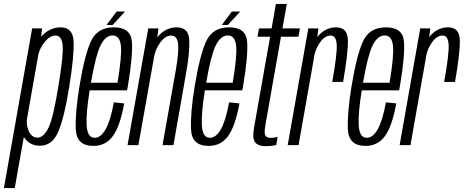

<svg xmlns="http://www.w3.org/2000/svg" viewBox="-86 -743 2376 983"><path d="M-66 220 78.5 -597.5H129.5L124.5 -555.5Q130 -561.5 136.5 -567.5Q176 -603 224.5 -603Q287 -603 290.8 -532Q294.5 -461 269 -302.5Q243 -138.5 212 -67.8Q181 3 119 3Q70 3 42.5 -32.5Q39 -37 36 -42L-10.5 220ZM51.5 -130Q49 -99 61 -72Q76 -38.5 106 -38.5Q138 -38.5 162.5 -89.5Q187 -140.5 213 -302.5Q239 -458.5 234.8 -509.8Q230.5 -561 198 -561Q168.5 -561 142 -527Q119 -498 110.5 -465Z M392 4Q306.5 4 302.2 -79Q298 -162 320.5 -299.5Q346.5 -458.5 379.2 -530.8Q412 -603 496.5 -603Q582.5 -603 589 -532.2Q595.5 -461.5 568.5 -301.5Q566.5 -289.5 564.5 -280.5H373Q354 -161.5 357.5 -102Q361 -37.5 398.5 -37.5Q430 -37.5 454.8 -81Q479.5 -124.5 497 -219L550 -213.5Q528 -95 491.2 -45.5Q454.5 4 392 4ZM379.5 -319.5H515.5Q538.5 -456 533 -508Q527.5 -561.5 490.5 -561.5Q453 -561.5 427.5 -508Q403.5 -457.5 379.5 -319.5ZM459.5 -615 511 -684H554L490.5 -615Z M567 0 673 -597.5H725.5L719 -552Q723 -556.5 726.5 -560.5Q766 -603 818 -603Q878.5 -603 882.5 -542Q886.5 -481 868.5 -379L802 0H746L813.5 -380.5Q830.5 -477 825.8 -519Q821 -561 789.5 -561Q760.5 -561 735 -526Q712.5 -495.5 704 -458.5L622.5 0Z M982 4Q896.5 4 892.2 -79Q888 -162 910.5 -299.5Q936.5 -458.5 969.2 -530.8Q1002 -603 1086.5 -603Q1172.5 -603 1179 -532.2Q1185.5 -461.5 1158.5 -301.5Q1156.5 -289.5 1154.5 -280.5H963Q944 -161.5 947.5 -102Q951 -37.5 988.5 -37.5Q1020 -37.5 1044.8 -81Q1069.5 -124.5 1087 -219L1140 -213.5Q1118 -95 1081.2 -45.5Q1044.5 4 982 4ZM969.5 -319.5H1105.5Q1128.5 -456 1123 -508Q1117.5 -561.5 1080.5 -561.5Q1043 -561.5 1017.5 -508Q993.5 -457.5 969.5 -319.5ZM1049.5 -615 1101 -684H1144L1080.5 -615Z M1274 5.5Q1238 5.5 1221.2 -13Q1204.5 -31.5 1214.5 -89L1297 -555H1232.5L1240 -597.5H1304.5L1326.5 -723H1382.5L1360 -597.5H1449.5L1442 -555H1352.5L1273 -104Q1265.5 -61 1272.8 -49Q1280 -37 1300 -37Q1317 -37 1335.5 -42L1328.5 -0.5Q1300 5.5 1274 5.5Z M1615 -323.5Q1640 -463.5 1638 -512.2Q1636 -561 1607 -561Q1577 -561 1553 -526.5Q1532 -496.5 1525 -466.5L1442.5 0H1387L1492.5 -597.5H1544L1538.5 -553.5Q1544 -560 1550 -566.5Q1586.5 -603 1635 -603Q1694 -603 1695.2 -536.5Q1696.5 -470 1670.5 -323.5Z M1785 4Q1699.5 4 1695.2 -79Q1691 -162 1713.5 -299.5Q1739.5 -458.5 1772.2 -530.8Q1805 -603 1889.5 -603Q1975.5 -603 1982 -532.2Q1988.5 -461.5 1961.5 -301.5Q1959.5 -289.5 1957.5 -280.5H1766Q1747 -161.5 1750.5 -102Q1754 -37.5 1791.5 -37.5Q1823 -37.5 1847.8 -81Q1872.5 -124.5 1890 -219L1943 -213.5Q1921 -95 1884.2 -45.5Q1847.5 4 1785 4ZM1772.5 -319.5H1908.5Q1931.5 -456 1926 -508Q1920.5 -561.5 1883.5 -561.5Q1846 -561.5 1820.5 -508Q1796.5 -457.5 1772.5 -319.5Z M2188 -323.5Q2213 -463.5 2211 -512.2Q2209 -561 2180 -561Q2150 -561 2126 -526.5Q2105 -496.5 2098 -466.5L2015.5 0H1960L2065.5 -597.5H2117L2111.5 -553.5Q2117 -560 2123 -566.5Q2159.5 -603 2208 -603Q2267 -603 2268.2 -536.5Q2269.5 -470 2243.5 -323.5Z"/></svg>

Font: Anybody Condensed Light
Style: Italic
Weight: 300
Width: 3
Italic angle: -10°
Designer: Tyler Finck
Foundry: Etcetera Type Company
Version: Version 1.010; ttfautohint (v1.8.3) -l 8 -r 50 -G 200 -x 14 